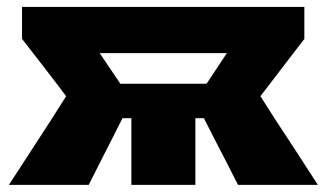

<svg xmlns="http://www.w3.org/2000/svg" viewBox="-20 -520 919 540"><path d="M5 0Q35 -46 65.5 -93Q95.5 -139.5 125.5 -185.5L166 -249.5L136 -289Q112.5 -319 89.5 -349.5Q66 -379.5 42 -410.5V-500.5H836V-410.5Q813 -380.5 789.5 -350Q766 -319.5 743.5 -290L712.5 -249.5L752.5 -186.5Q782.5 -140.5 813.5 -93.5Q844 -46 874 0H649.5Q634 -29.5 620 -58Q605.5 -86 590.5 -115L553.5 -187.5H529.5V0H349.5V-187.5H324.5L287.5 -114.5Q273 -86 258.5 -57.5Q244 -29 229.5 0ZM318.5 -284.5H561L618 -370.5H260.5Z"/></svg>

Font: Heraclito ExtraBold
Style: Regular
Weight: 800
Designer: Kostas Bartsokas (font) & Cristiano Sobral (main changes)
Foundry: Kostas Bartsokas (font) & Cristiano Sobral (main changes)
Version: Version 1.00;July 8, 2020;FontCreator 13.0.0.2655 64-bit